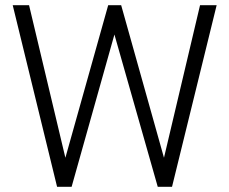

<svg xmlns="http://www.w3.org/2000/svg" viewBox="-20 -720 884 740"><path d="M200 0 29 -700H92L232 -112L397 -700H447L612 -112L751 -700H815L643 0H588L421 -587L256 0Z"/></svg>

Font: Zen Kaku Gothic New
Style: Regular
Weight: 400
Designer: Yoshimichi Ohira
Foundry: Positype
Version: Version 1.001